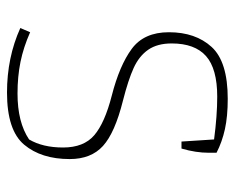

<svg xmlns="http://www.w3.org/2000/svg" viewBox="-81 -579 670 548"><g transform="rotate(90 254.0 -305.0)"><path d="M60 -28 72 -56Q115 -37 156.5 -28.5Q198 -20 247 -20Q329 -20 378 -53Q401 -92 401 -150Q401 -209 366 -239Q331 -269 253 -289Q167 -311 119.5 -346Q72 -381 72 -452Q72 -528 114 -574Q156 -620 262 -620Q312 -620 348.5 -612Q385 -604 416 -588V-566Q416 -529 404 -488H384L378 -581Q310 -590 256 -590Q176 -590 140 -558Q104 -526 104 -460Q104 -419 122 -393Q140 -367 174 -351.5Q208 -336 267 -321Q359 -298 396.5 -264Q434 -230 434 -169Q434 -88 393 -39Q352 10 244 10Q144 10 60 -28Z"/></g></svg>

Font: Athiti ExtraLight
Style: Regular
Weight: 275
Designer: CadsonDemak Team
Foundry: CadsonDemak
Version: Version 1.033